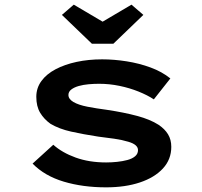

<svg xmlns="http://www.w3.org/2000/svg" viewBox="-20 -795 868 825"><path d="M436 10Q336 10 254 -14.5Q172 -39 120 -92L209 -173Q247 -139 305 -118Q363 -97 436 -97Q459 -97 483 -99.5Q507 -102 527.5 -107.5Q548 -113 560.5 -123.5Q573 -134 573 -150Q573 -174 531 -186Q505 -194 470.5 -199Q436 -204 402 -208Q337 -218 285.5 -229.5Q234 -241 197 -263Q169 -283 152.5 -310.5Q136 -338 136 -379Q136 -417 158 -447Q180 -477 219 -497.5Q258 -518 309 -529Q360 -540 419 -540Q470 -540 524 -531.5Q578 -523 627 -505Q676 -487 712 -458L641 -368Q614 -386 575.5 -401.5Q537 -417 493.5 -426Q450 -435 406 -435Q384 -435 361 -433Q338 -431 318.5 -425.5Q299 -420 286.5 -410.5Q274 -401 274 -387Q274 -378 279.5 -370.5Q285 -363 295 -357Q317 -344 355.5 -336.5Q394 -329 440 -323Q513 -312 569 -297Q625 -282 661 -259Q688 -241 702 -218Q716 -195 716 -164Q716 -110 680 -71Q644 -32 581 -11Q518 10 436 10ZM375 -607 246 -731 297 -775 436 -693H406L545 -775L596 -731L467 -607Z"/></svg>

Font: Lexend Zetta SemiBold
Style: Regular
Weight: 600
Designer: Bonnie Shaver-Troup, Thomas Jockin
Foundry: Lexend
Version: Version 1.007